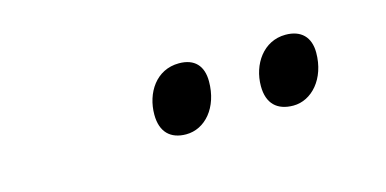

<svg xmlns="http://www.w3.org/2000/svg" viewBox="-29 -819 553 275"><g transform="rotate(-15 247.5 -681.5)"><path d="M383 -631C410 -631 434 -657 434 -696C434 -719 421 -732 398 -732C365 -732 345 -702 345 -670C345 -644 359 -631 383 -631ZM224 -631C252 -631 275 -657 275 -696C275 -719 263 -732 240 -732C206 -732 187 -702 187 -670C187 -644 201 -631 224 -631Z"/></g></svg>

Font: Noto Sans Condensed
Style: Italic
Weight: 400
Width: 3
Italic angle: -12°
Designer: Monotype Design Team
Foundry: Monotype Imaging Inc.
Version: Version 2.013